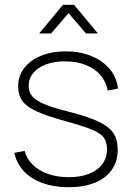

<svg xmlns="http://www.w3.org/2000/svg" viewBox="-20 -770 554 804"><path d="M40 -130 83 -138Q92 -104.5 117.5 -79.8Q143 -55 181.8 -41.5Q220.5 -28 268 -28Q316.5 -28 352.8 -42.2Q389 -56.5 408.5 -83Q428 -109.5 428 -145Q428 -175.5 414.8 -193.8Q401.5 -212 365.5 -227Q329.5 -242 253 -263Q174.5 -284.5 132.5 -304Q90.5 -323.5 73.2 -347.8Q56 -372 56 -409Q56 -451.5 81.2 -484.8Q106.5 -518 152 -536.5Q197.5 -555 256 -555Q315 -555 363 -535.2Q411 -515.5 440.2 -480Q469.5 -444.5 474 -399L431 -391Q424.5 -428 400.5 -455.8Q376.5 -483.5 338.5 -498.2Q300.5 -513 253 -513Q208.5 -513.5 173.8 -500.8Q139 -488 119.5 -464.5Q100 -441 100 -411Q100 -385 114.8 -367Q129.5 -349 164.8 -334.2Q200 -319.5 265 -303Q347.5 -282 391.8 -261.2Q436 -240.5 454.5 -213Q473 -185.5 473 -143Q473 -94.5 448.2 -59Q423.5 -23.5 377 -4.8Q330.5 14 267 14Q206.5 14 158.5 -3.2Q110.5 -20.5 80 -53Q49.5 -85.5 40 -130ZM244 -750H290L390 -630H340L267 -715L194 -630H144Z"/></svg>

Font: Tap Sans
Style: Regular
Weight: 400
Designer: Tap Payments
Foundry: Tap Payments
Version: Version 1.001;Glyphs 3.1.2 (3151)